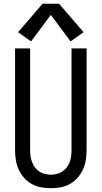

<svg xmlns="http://www.w3.org/2000/svg" viewBox="-20 -992 540 1020"><path d="M250 8Q276 8 302.5 3Q329 -2 352 -15Q375 -28 392.5 -48Q410 -68 421 -92Q432 -116 436 -142.5Q440 -169 440 -195V-735H360V-195Q360 -179 358 -163Q356 -147 350.5 -131.5Q345 -116 335 -103Q325 -90 311.5 -81Q298 -72 282 -68Q266 -64 250 -64Q234 -64 218 -68Q202 -72 188.5 -81Q175 -90 165.5 -103Q156 -116 150 -131.5Q144 -147 142 -163Q140 -179 140 -195V-735H60V-195Q60 -169 64 -142.5Q68 -116 79 -92Q90 -68 107.5 -48Q125 -28 148 -15Q171 -2 197.5 3Q224 8 250 8ZM145 -772 250 -913 355 -772 424 -821 294 -972H206L76 -821Z"/></svg>

Font: Iosevka SS09
Style: Regular
Weight: 400
Monospace: yes
Designer: Belleve Invis
Foundry: Belleve Invis
Version: Version 5.2.1; ttfautohint (v1.8.3)